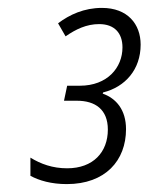

<svg xmlns="http://www.w3.org/2000/svg" viewBox="-20 -875 376 486"><path d="M149 -409C247 -409 299 -469 299 -548C299 -597 274 -626 240 -638L241 -641C297 -655 336 -699 336 -762C336 -814 303 -855 238 -855C193 -855 156 -838 127 -816L146 -783C172 -801 199 -814 231 -814C270 -814 290 -791 290 -755C290 -704 252 -658 182 -658H150L142 -620H175C221 -620 253 -598 253 -547C253 -490 216 -449 150 -449C113 -449 83 -460 57 -476V-430C79 -418 110 -409 149 -409Z"/></svg>

Font: Noto Sans Condensed Light
Style: Italic
Weight: 300
Width: 3
Italic angle: -12°
Designer: Monotype Design Team
Foundry: Monotype Imaging Inc.
Version: Version 2.013